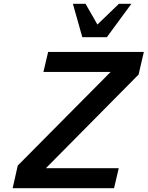

<svg xmlns="http://www.w3.org/2000/svg" viewBox="-20 -997 782 1017"><path d="M676 -977H610L496 -867L433 -977H366L416 -800H546ZM584 0 609 -106H223L714 -602L742 -722H235L210 -616H566L74 -120L47 0Z"/></svg>

Font: Perun SemiBold Italic
Style: Regular
Weight: 400
Italic angle: -12°
Foundry: Copyright (c) Stefan Peev, Context Ltd, 2016
Version: Version 1.026